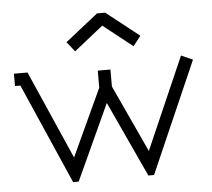

<svg xmlns="http://www.w3.org/2000/svg" viewBox="-51 -744 905 818"><g transform="rotate(-5 401.5 -335.5)"><path d="M410.2 -634.8 286.1 -536.1 252.9 -578.1 393.1 -689H428.2L568.8 -578.1L536.1 -536.1L411.1 -634.8ZM229 18.1 41 -411.1H18.1V-463.9H76.2L242.2 -85.9L375 -373V-445.8H429.2V-373L562 -85.9L733.9 -479L783.2 -457L575.2 18.1H550.8L401.9 -304.2H400.9L252.9 18.1Z"/></g></svg>

Font: Rawengulk
Style: Demibold
Weight: 600
Version: Version 0.92